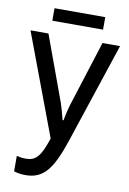

<svg xmlns="http://www.w3.org/2000/svg" viewBox="-94 -902 652 969"><g transform="rotate(10 232.0 -417.5)"><path d="M365 -845H105V-781H365ZM106 10C199 10 243 -48 294 -202L464 -714H374L266 -374C259 -350 253 -325 248 -296H243C235 -329 227 -356 220 -378L97 -714H5L200 -194C169 -98 144 -72 94 -72C76 -72 63 -74 47 -78V1C65 7 84 10 106 10Z"/></g></svg>

Font: Noto Sans Condensed
Style: Regular
Weight: 400
Width: 3
Designer: Monotype Design Team
Foundry: Monotype Imaging Inc.
Version: Version 2.013